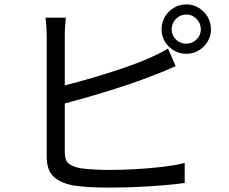

<svg xmlns="http://www.w3.org/2000/svg" viewBox="-20 -830 1040 871"><path d="M758.8 -696.8Q758.8 -669.9 778.1 -650.9Q797.4 -631.8 825.2 -631.8Q852.1 -631.8 871.6 -650.9Q891.1 -669.9 891.1 -696.8Q891.1 -724.6 871.6 -744.4Q852.1 -764.2 825.2 -764.2Q797.4 -764.2 778.1 -744.4Q758.8 -724.6 758.8 -696.8ZM712.9 -696.8Q712.9 -728 728 -753.7Q743.2 -779.3 768.6 -794.7Q793.9 -810.1 825.2 -810.1Q856 -810.1 881.3 -794.7Q906.7 -779.3 921.9 -753.7Q937 -728 937 -696.8Q937 -666.5 921.9 -641.4Q906.7 -616.2 881.3 -601.1Q856 -585.9 825.2 -585.9Q793.9 -585.9 768.6 -601.1Q743.2 -616.2 728 -641.4Q712.9 -666.5 712.9 -696.8ZM278.8 -750Q276.9 -732.9 275.4 -711.4Q273.9 -689.9 273.9 -668.9V-442.9Q333 -457.5 401.4 -477.5Q469.7 -497.6 535.9 -520Q602.1 -542.5 653.8 -564.9Q676.3 -574.7 698.7 -585.9Q721.2 -597.2 742.2 -609.9L776.9 -529.8Q755.9 -521 730.7 -510Q705.6 -499 683.1 -491.2Q627 -468.3 555.2 -444.3Q483.4 -420.4 409.7 -398.7Q335.9 -377 273.9 -360.8V-141.1Q273.9 -102.5 290.5 -88.6Q307.1 -74.7 344.2 -66.9Q367.2 -63.5 403.3 -61.3Q439.5 -59.1 476.1 -59.1Q528.8 -59.1 592.8 -62.5Q656.7 -65.9 716.6 -73Q776.4 -80.1 817.9 -90.8V0Q774.4 6.3 714.4 11.2Q654.3 16.1 590.3 18.6Q526.4 21 472.2 21Q427.7 21 385.3 18.6Q342.8 16.1 312 11.2Q254.4 0.5 223.1 -28.8Q191.9 -58.1 191.9 -119.1Q191.9 -143.1 191.9 -189Q191.9 -234.9 191.9 -292.5Q191.9 -350.1 191.9 -410.4Q191.9 -470.7 191.9 -524.7Q191.9 -578.6 191.9 -617.2Q191.9 -655.8 191.9 -668.9Q191.9 -687 190.4 -710Q189 -732.9 186 -750Z"/></svg>

Font: Source Han Sans CN
Style: Regular
Weight: 400
Designer: Ryoko NISHIZUKA  (kana, bopomofo & ideographs); Paul D. Hunt (Latin, Greek & Cyrillic); Sandoll Communications , Soo-you
Foundry: Adobe
Version: Version 2.004;hotconv 1.0.118;makeotfexe 2.5.65603